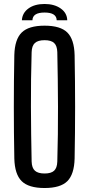

<svg xmlns="http://www.w3.org/2000/svg" viewBox="-20 -937 447 965"><path d="M204 8Q124 8 89 -26.5Q54 -61 52 -140Q47 -400 52 -660Q54 -739 89 -773.5Q124 -808 204 -808Q284 -808 318.5 -773.5Q353 -739 355 -660Q360 -399 355 -140Q353 -61 318.5 -26.5Q284 8 204 8ZM204 -65Q237 -65 252 -79Q267 -93 268 -125Q272 -261 271.5 -401.5Q271 -542 268 -675Q267 -707 252 -721Q237 -735 204 -735Q171 -735 155.5 -721Q140 -707 139 -675Q135 -542 135.5 -401.5Q136 -261 139 -125Q140 -93 155.5 -79Q171 -65 204 -65ZM90 -835Q92 -872 123 -894.5Q154 -917 204 -917Q253 -917 285 -894.5Q317 -872 318 -835H265Q264 -874 204 -874Q144 -874 143 -835Z"/></svg>

Font: Big Shoulders Display SemiBold
Style: Regular
Weight: 600
Designer: Patric King
Foundry: XO Type Co
Version: Version 1.000; ttfautohint (v1.8.2)